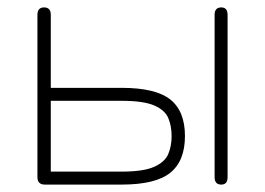

<svg xmlns="http://www.w3.org/2000/svg" viewBox="-20 -498 716 518"><path d="M101 0Q81 0 81 -20V-458Q81 -478 99 -478Q117 -478 117 -458V-261H308Q400 -261 439.5 -229.5Q479 -198 479 -131Q479 -64 439.5 -32Q400 0 308 0ZM117 -35H308Q367 -35 396 -48Q425 -61 434 -82.5Q443 -104 443 -131Q443 -158 434 -179.5Q425 -201 396 -213.5Q367 -226 308 -226H117ZM577 0Q559 0 559 -20V-458Q559 -478 577 -478Q594 -478 594 -458V-20Q594 0 577 0Z"/></svg>

Font: Zen Maru Gothic Light
Style: Regular
Weight: 300
Designer: Yoshimichi Ohira
Foundry: Positype
Version: Version 1.001